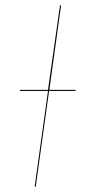

<svg xmlns="http://www.w3.org/2000/svg" viewBox="-20 -700 330 720"><path d="M263 -359H164L114 0H110L160 -359H55V-363H160L205 -680H209L165 -363H264Z"/></svg>

Font: Fira Sans Condensed Four
Style: Italic
Weight: 100
Width: 3
Italic angle: -8°
Designer: bBox Type GmbH & Carrois Corporate GbR & Edenspiekermann AG
Foundry: bBox Type GmbH & Carrois Corporate GbR & Edenspiekermann AG
Version: Version 4.301